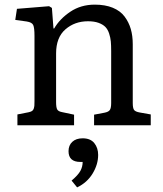

<svg xmlns="http://www.w3.org/2000/svg" viewBox="-20 -541 702 829"><path d="M55.2 0V-46.9L103 -56.2Q112.3 -58.1 117.9 -61.5Q123.5 -64.9 125.7 -72Q127.9 -79.1 128.4 -85Q128.9 -90.8 128.9 -104V-386.2Q128.9 -421.4 123.3 -433.1Q117.7 -444.8 95.2 -448.2L45.9 -455.1L53.2 -502.9L191.9 -514.2L204.1 -506.8L210.9 -418H213.9Q237.8 -459.5 283.4 -490.2Q329.1 -521 389.2 -521Q434.1 -521 466.8 -507.6Q499.5 -494.1 517.8 -469.7Q536.1 -445.3 544.7 -415.8Q553.2 -386.2 553.2 -350.1V-96.2Q553.2 -74.7 558.6 -66.7Q564 -58.6 584 -55.2L630.9 -46.9V0H386.2V-45.9L430.2 -54.2Q448.7 -57.6 454.3 -66.2Q460 -74.7 460 -96.2V-320.8Q460 -345.2 458.5 -361.8Q457 -378.4 451.2 -396.2Q445.3 -414.1 434.8 -424.8Q424.3 -435.5 405.5 -442.4Q386.7 -449.2 359.9 -449.2Q302.7 -449.2 262.5 -414.3Q222.2 -379.4 222.2 -310.1V-100.1Q222.2 -77.6 226.8 -68.8Q231.4 -60.1 247.1 -57.1L299.8 -45.9V0ZM313 268.1 289.1 238.8Q317.4 214.8 327.1 196.8Q336.9 178.7 336.9 158.2H327.1Q275.9 158.2 275.9 111.8Q275.9 86.4 292.2 71.3Q308.6 56.2 336.9 56.2Q370.6 56.2 387.2 76.9Q403.8 97.7 403.8 127.9Q403.8 168.9 379.9 208.3Q356 247.6 313 268.1Z"/></svg>

Font: Literata Book
Style: Regular
Weight: 400
Designer: Latin by Veronika Burian and Jose Scaglione. Greek by Irene Vlachou. Cyrillic by Vera Evstafieva
Foundry: TypeTogether
Version: Version 2.003;PS 002.003;hotconv 1.0.88;makeotf.lib2.5.64775